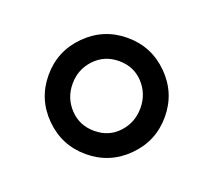

<svg xmlns="http://www.w3.org/2000/svg" viewBox="-65 -826 518 466"><g transform="rotate(20 194.0 -593.0)"><path d="M88 -487Q44 -531 44 -593Q44 -655 88 -699Q132 -743 194 -743Q256 -743 300 -699Q344 -655 344 -593Q344 -531 300 -487Q256 -443 194 -443Q132 -443 88 -487ZM131 -656.5Q106 -630 106 -593Q106 -556 131 -529.5Q156 -503 194 -503Q232 -503 256.5 -529.5Q281 -556 281 -593Q281 -630 256.5 -656.5Q232 -683 194 -683Q156 -683 131 -656.5Z"/></g></svg>

Font: Rosario
Style: Regular
Weight: 400
Designer: Hector Gatti
Foundry: Omnibus-Type
Version: Version 1.002